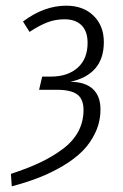

<svg xmlns="http://www.w3.org/2000/svg" viewBox="-20 -554 430 669"><path d="M210.9 -534.2Q270 -534.2 305.9 -499.3Q341.8 -464.4 341.8 -407.2Q341.8 -294.4 225.1 -269Q276.9 -268.6 303.5 -243.9Q330.1 -219.2 330.1 -172.9Q330.1 -130.9 313 -93.5Q295.9 -56.2 267.6 -27.8Q239.3 0.5 198.7 24.4Q158.2 48.3 114.7 65.2Q71.3 82 21 95.2L18.1 51.8Q76.7 32.7 119.9 12.2Q163.1 -8.3 198.7 -34.9Q234.4 -61.5 252.7 -95.7Q271 -129.9 271 -170.9Q271 -209 248.8 -225.1Q226.6 -241.2 178.2 -241.2H116.2L127 -287.1H157.2Q215.8 -287.1 250.5 -317.9Q285.2 -348.6 285.2 -404.8Q285.2 -444.8 264.2 -465.8Q243.2 -486.8 205.1 -486.8Q172.4 -486.8 144.3 -475.8Q116.2 -464.8 83 -442.9L60.1 -479Q133.3 -534.2 210.9 -534.2Z"/></svg>

Font: Fira Sans Compressed Light
Style: Italic
Weight: 300
Width: 3
Italic angle: -8°
Designer: Carrois Corporate & Edenspiekermann AG
Foundry: Carrois Corporate GbR & Edenspiekermann AG
Version: Version 4.203;PS 004.203;hotconv 1.0.88;makeotf.lib2.5.64775